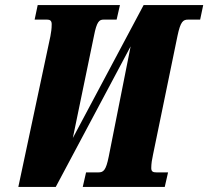

<svg xmlns="http://www.w3.org/2000/svg" viewBox="-20 -734 818 754"><path d="M178 -592 52 0H199L493 -552L407 -119C396 -64 386 -57 366 -57H318L305 0H627L640 -57H595C581 -57 574 -60 574 -74C574 -91 577 -109 581 -127L677 -593C689 -650 699 -657 719 -657H766L778 -714H544L266 -192L349 -593C360 -650 370 -657 387 -657H438L451 -714H128L116 -657H165C176 -657 183 -653 183 -639C183 -621 181 -609 178 -592Z"/></svg>

Font: Noto Serif ExtraCondensed Black
Style: Italic
Weight: 900
Width: 2
Italic angle: -12°
Designer: Monotype Design Team
Foundry: Monotype Imaging Inc.
Version: Version 2.014